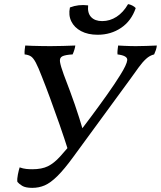

<svg xmlns="http://www.w3.org/2000/svg" viewBox="-20 -899 778 928"><path d="M136 9Q103 9 87 -1Q71 -11 64 -20Q62 -34 66.5 -56Q71 -78 75 -90Q92 -84 106.5 -82.5Q121 -81 136 -81Q182 -81 211.5 -95.5Q241 -110 270 -142Q299 -174 341 -225L314 -158Q291 -231 267.5 -298Q244 -365 222.5 -423.5Q201 -482 183 -527Q165 -574 153 -596.5Q141 -619 129.5 -626.5Q118 -634 99 -636Q98 -648 99.5 -659.5Q101 -671 102 -679Q115 -678 135.5 -677.5Q156 -677 179 -676.5Q202 -676 223 -676Q255 -676 285.5 -677Q316 -678 344 -679Q343 -670 339.5 -658.5Q336 -647 331 -636Q296 -634 281.5 -627Q267 -620 270 -600Q273 -580 288 -539Q305 -494 318 -459.5Q331 -425 341.5 -394Q352 -363 363 -329Q374 -295 387 -250L347 -239Q380 -281 419.5 -334Q459 -387 497 -440.5Q535 -494 561 -536Q593 -587 595 -608.5Q597 -630 548 -636Q547 -647 548.5 -659Q550 -671 551 -679Q566 -678 579.5 -677.5Q593 -677 607 -676.5Q621 -676 636 -676Q659 -676 687.5 -677Q716 -678 738 -679Q737 -668 733.5 -657.5Q730 -647 725 -636Q704 -631 686 -614.5Q668 -598 650 -573Q632 -548 609 -516L336 -143Q291 -81 257.5 -48Q224 -15 196 -3Q168 9 136 9ZM452 -731Q405 -731 372 -748.5Q339 -766 324.5 -796Q310 -826 318 -863Q359 -879 406 -873Q402 -836 420.5 -816.5Q439 -797 474 -797Q511 -797 543.5 -818Q576 -839 599 -879Q608 -878 619 -872.5Q630 -867 636 -860Q615 -798 565.5 -764.5Q516 -731 452 -731Z"/></svg>

Font: Vollkorn
Style: Italic
Weight: 400
Italic angle: -11°
Designer: Friedrich Althausen
Foundry: Friedrich Althausen
Version: Version 5.001